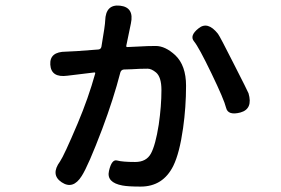

<svg xmlns="http://www.w3.org/2000/svg" viewBox="-20 -634 1040 710"><path d="M282 17Q250 68 208 40Q166 12 202 -37Q217 -59 267 -177Q307 -272 332 -362Q333 -367 328 -366L229 -354Q169 -346 166 -395Q163 -443 224 -443Q235 -443 264 -445L344 -451Q353 -452 355 -461Q369 -543 369 -558Q371 -619 424 -613Q477 -607 464 -547L447 -465Q446 -460 451 -460L494 -462Q525 -464 556 -464Q591 -464 628 -430Q668 -392 668 -317Q668 -238 657 -160Q644 -68 621 -21Q583 56 500 56Q454 56 433 52Q373 41 383 -2Q393 -46 413 -40.5Q433 -35 480 -35Q521 -35 538 -66Q555 -97 567 -173Q577 -242 577 -301Q577 -349 557 -366Q540 -380 526 -380Q497 -380 468 -378L438 -377Q428 -376 425 -366Q400 -269 358 -157Q306 -20 282 17ZM869 -218Q823 -206 816 -235.5Q809 -265 762 -362.5Q715 -460 697.5 -481Q680 -502 714 -529Q748 -557 786 -509Q793 -500 845 -397Q896 -297 899 -289Q916 -231 869 -218Z"/></svg>

Font: Resource Han Rounded KR Medium
Style: Regular
Weight: 500
Designer: Cyano Hao (round all glyphs); Ryoko NISHIZUKA 西塚涼子 (kana, bopomofo & ideographs); Paul D. Hunt (Latin, Greek & Cyrillic)
Foundry: Cyano Hao
Version: 0.990